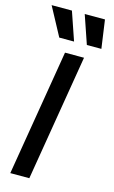

<svg xmlns="http://www.w3.org/2000/svg" viewBox="-143 -1017 633 1070"><g transform="rotate(15 173.0 -482.0)"><path d="M155.2 -727.3H264.9L144.2 0H34.4ZM14.6 -963.8H131.7L187.9 -800.1H102.6ZM205.6 -963.8H322.4L345.5 -800.1H261.7Z"/></g></svg>

Font: Inter P Medium
Style: Italic
Weight: 500
Italic angle: 9.39999°
Designer: Rasmus Andersson
Foundry: rsms
Version: Version 3.018;git-588b23468